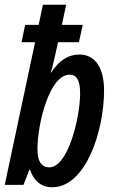

<svg xmlns="http://www.w3.org/2000/svg" viewBox="-24 -780 478 810"><path d="M196 10C339 10 415 -230 415 -398C415 -496 376 -550 311 -550C264 -550 225 -525 192 -474H190C198 -497 201 -514 221 -602H309L325 -675H237L255 -760H157L139 -675H82L67 -602H124L-4 0H75L100 -64H103C117 -19 149 10 196 10ZM184 -74C151 -74 134 -99 134 -151C134 -257 184 -465 270 -465C300 -465 314 -440 314 -386C314 -284 263 -74 184 -74Z"/></svg>

Font: Noto Sans UI Condensed Medium
Style: Italic
Weight: 500
Width: 3
Italic angle: -12°
Designer: Monotype Design Team
Foundry: Monotype Imaging Inc.
Version: Version 1.901